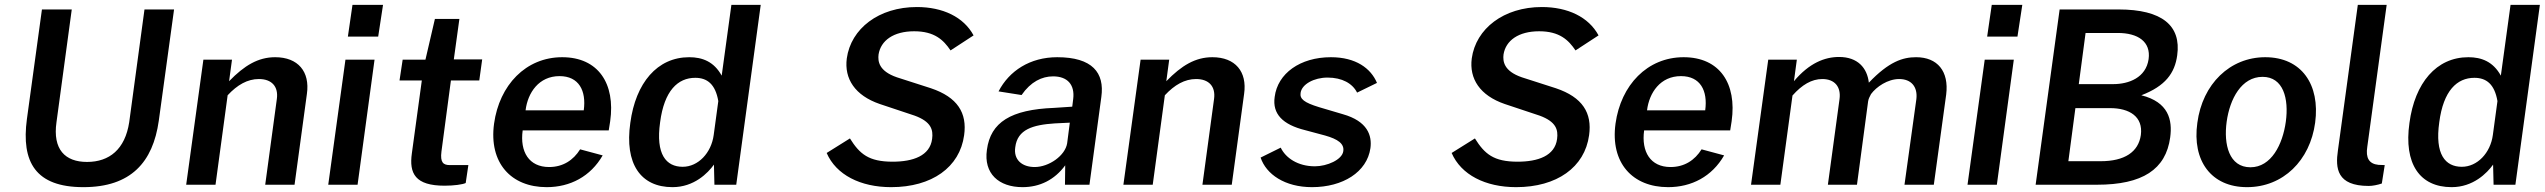

<svg xmlns="http://www.w3.org/2000/svg" viewBox="-20 -762 10497 792"><path d="M635 -264 698 -723H576L513 -258C496 -146 431 -94 339 -94C248 -94 197 -146 213 -258L276 -723H153L91 -271C67 -93 127 10 324 10C520 10 611 -93 635 -264Z M748 0H869L919 -369C959 -412 1001 -436 1048 -436C1101 -436 1129 -405 1122 -354L1074 0H1195L1246 -375C1259 -466 1210 -526 1115 -526C1045 -526 988 -492 925 -427L937 -516H819Z M1560 -742H1434L1415 -611H1540ZM1525 -516H1405L1334 0H1455Z M1957 -430 1969 -517H1852L1875 -684H1774L1735 -516H1641L1628 -430H1720L1679 -130C1667 -46 1693 4 1814 4C1853 4 1888 -1 1901 -7L1912 -81H1836C1809 -81 1795 -91 1801 -137L1840 -430Z M2136 -224H2491L2497 -262C2519 -417 2448 -526 2299 -526C2149 -526 2040 -411 2018 -252C1996 -90 2088 10 2235 10C2332 10 2416 -34 2466 -121L2373 -146C2345 -101 2302 -73 2245 -73C2162 -73 2124 -136 2136 -224ZM2148 -307C2157 -380 2203 -448 2288 -448C2368 -448 2399 -388 2388 -307Z M2754 10C2843 10 2900 -48 2925 -83L2927 0H3017L3118 -742H2997L2957 -450C2925 -508 2877 -526 2823 -526C2691 -526 2602 -420 2580 -255C2556 -87 2622 10 2754 10ZM2796 -74C2728 -74 2684 -125 2703 -258C2720 -388 2776 -441 2848 -441C2897 -441 2931 -415 2943 -345L2924 -205C2914 -131 2860 -74 2796 -74Z M3656 10C3824 10 3939 -72 3957 -204C3970 -296 3930 -361 3820 -398L3680 -443C3604 -469 3601 -510 3604 -537C3613 -595 3666 -633 3751 -633C3835 -633 3872 -597 3901 -554L3996 -616C3955 -692 3869 -733 3762 -733C3605 -733 3490 -644 3473 -521C3462 -437 3507 -368 3609 -333L3753 -285C3821 -260 3830 -227 3825 -189C3816 -119 3746 -95 3662 -95C3563 -95 3526 -127 3486 -191L3390 -131C3429 -41 3529 10 3656 10Z M4198 10C4269 10 4330 -20 4374 -80L4373 0H4474L4523 -362C4537 -462 4486 -526 4341 -526C4229 -526 4143 -470 4099 -385L4194 -370C4232 -425 4278 -447 4324 -447C4384 -447 4414 -412 4407 -354L4403 -322L4328 -317C4150 -310 4066 -258 4051 -144C4037 -46 4100 10 4198 10ZM4248 -73C4196 -73 4160 -103 4168 -155C4177 -228 4240 -247 4331 -253L4393 -256L4382 -171C4374 -120 4307 -73 4248 -73Z M4614 0H4735L4785 -369C4825 -412 4867 -436 4914 -436C4967 -436 4995 -405 4988 -354L4940 0H5061L5112 -375C5125 -466 5076 -526 4981 -526C4911 -526 4854 -492 4791 -427L4803 -516H4685Z M5392 10C5519 10 5619 -52 5633 -151C5640 -202 5622 -262 5519 -291L5421 -320C5359 -339 5341 -354 5345 -379C5350 -415 5401 -442 5456 -442C5516 -442 5559 -418 5578 -380L5660 -420C5635 -480 5573 -526 5470 -526C5343 -526 5250 -459 5238 -362C5228 -292 5271 -248 5364 -225L5446 -203C5499 -188 5526 -169 5521 -138C5516 -103 5454 -76 5404 -76C5333 -76 5283 -111 5263 -153L5180 -112C5203 -43 5280 10 5392 10Z M6234 10C6402 10 6517 -72 6535 -204C6548 -296 6508 -361 6398 -398L6258 -443C6182 -469 6179 -510 6182 -537C6191 -595 6244 -633 6329 -633C6413 -633 6450 -597 6479 -554L6574 -616C6533 -692 6447 -733 6340 -733C6183 -733 6068 -644 6051 -521C6040 -437 6085 -368 6187 -333L6331 -285C6399 -260 6408 -227 6403 -189C6394 -119 6324 -95 6240 -95C6141 -95 6104 -127 6064 -191L5968 -131C6007 -41 6107 10 6234 10Z M6762 -224H7117L7123 -262C7145 -417 7074 -526 6925 -526C6775 -526 6666 -411 6644 -252C6622 -90 6714 10 6861 10C6958 10 7042 -34 7092 -121L6999 -146C6971 -101 6928 -73 6871 -73C6788 -73 6750 -136 6762 -224ZM6774 -307C6783 -380 6829 -448 6914 -448C6994 -448 7025 -388 7014 -307Z M7203 0H7324L7374 -368C7413 -412 7453 -436 7497 -436C7548 -436 7575 -404 7568 -353L7520 0H7640L7686 -344C7688 -356 7692 -362 7698 -374C7720 -404 7767 -436 7814 -436C7864 -436 7891 -404 7885 -353L7836 0H7957L8008 -372C8020 -468 7972 -526 7884 -526C7829 -526 7772 -508 7689 -421C7682 -482 7643 -527 7566 -527C7507 -527 7443 -502 7380 -427L7392 -516H7274Z M8322 -742H8196L8177 -611H8302ZM8287 -516H8167L8096 0H8217Z M8377 0H8630C8818 0 8914 -63 8932 -195C8942 -268 8925 -341 8813 -369C8912 -407 8951 -460 8961 -534C8978 -656 8899 -723 8719 -723H8476ZM8555 -415 8583 -626H8716C8799 -626 8853 -590 8843 -518C8832 -442 8762 -415 8697 -415ZM8512 -97 8541 -316H8684C8764 -316 8821 -281 8811 -205C8801 -135 8744 -97 8645 -97Z M9249 10C9398 10 9509 -100 9530 -256C9551 -413 9474 -526 9324 -526C9179 -526 9065 -416 9044 -255C9022 -99 9101 10 9249 10ZM9263 -72C9175 -72 9152 -166 9165 -260C9178 -354 9226 -445 9313 -445C9399 -445 9422 -355 9409 -260C9396 -166 9349 -72 9263 -72Z M9751 5C9767 5 9787 1 9805 -5L9817 -81L9791 -82C9752 -86 9738 -111 9745 -156L9825 -742H9706L9624 -142C9613 -68 9619 5 9751 5Z M10093 10C10182 10 10239 -48 10264 -83L10266 0H10356L10457 -742H10336L10296 -450C10264 -508 10216 -526 10162 -526C10030 -526 9941 -420 9919 -255C9895 -87 9961 10 10093 10ZM10135 -74C10067 -74 10023 -125 10042 -258C10059 -388 10115 -441 10187 -441C10236 -441 10270 -415 10282 -345L10263 -205C10253 -131 10199 -74 10135 -74Z"/></svg>

Font: United Sans SemiBold
Style: Italic
Weight: 600
Italic angle: -8°
Designer: Pablo Impallari, Rodrigo Fuenzalida (Modified by Dan O. Williams)
Version: Version 1.000;PS 001.000;hotconv 1.0.88;makeotf.lib2.5.64775